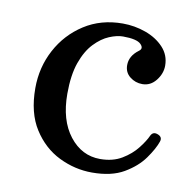

<svg xmlns="http://www.w3.org/2000/svg" viewBox="-59 -502 578 573"><g transform="rotate(10 230.0 -215.0)"><path d="M255 12Q203 12 155 -11.5Q107 -35 76 -83.5Q45 -132 45 -207Q45 -270 73.5 -323.5Q102 -377 152.5 -409.5Q203 -442 269 -442Q305 -442 338.5 -430Q372 -418 393.5 -395Q415 -372 415 -340Q415 -316 398.5 -295Q382 -274 357 -274Q336 -274 319.5 -287Q303 -300 303 -322Q303 -350 330 -370Q343 -379 330.5 -391.5Q318 -404 276 -404Q258 -404 235 -394.5Q212 -385 190.5 -362.5Q169 -340 155.5 -302Q142 -264 142 -207Q142 -127 179 -79.5Q216 -32 272 -32Q310 -32 337.5 -48.5Q365 -65 382.5 -87.5Q400 -110 407 -126Q414 -141 430 -134Q444 -128 439 -114Q431 -91 410 -61.5Q389 -32 351.5 -10Q314 12 255 12Z"/></g></svg>

Font: Zen Old Mincho
Style: Regular
Weight: 400
Designer: Yoshimichi Ohira
Foundry: Positype
Version: Version 1.001